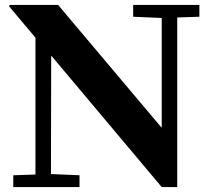

<svg xmlns="http://www.w3.org/2000/svg" viewBox="-20 -760 831 780"><path d="M19 -740H216L635 -243H637V-687L521 -692V-740H790V-692L700 -689V0H637L190 -532H188L187 -53L303 -48V0H34V-48L124 -51V-607L17 -734Z"/></svg>

Font: Minipax
Style: Bold
Weight: 600
Designer: Raphaël Ronot, Igor Stepanchenko (Cyrillic)
Foundry: steppetype
Version: Version 1.002